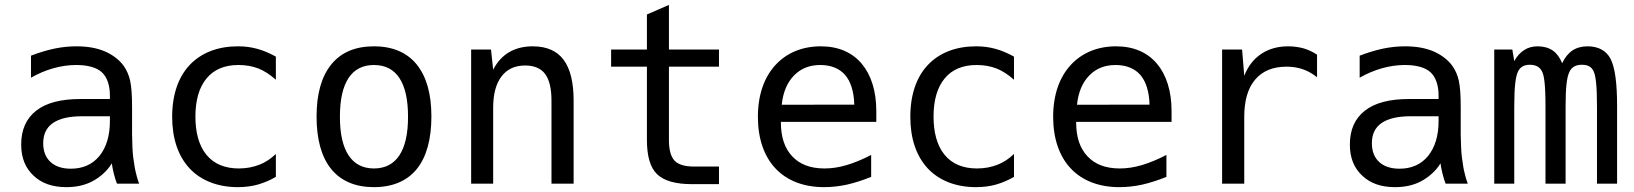

<svg xmlns="http://www.w3.org/2000/svg" viewBox="-20 -749 6663 783"><path d="M250.5 14.2C290 14.2 325.2 6.8 356 -9.3C384.8 -24.4 417 -50.3 436 -83C437 -72.8 440.4 -56.6 443.8 -42.5C448.2 -24.4 453.6 -7.8 457 0H547.4C545.9 -2.9 538.6 -24.4 534.2 -44.4C530.8 -56.6 526.4 -83 522.9 -110.4C520 -134.8 519.5 -162.6 518.6 -200.2V-312C518.6 -360.4 516.1 -395.5 510.7 -419.9C506.3 -439.9 498 -461.4 484.4 -480.5C465.8 -506.3 437 -526.9 407.2 -539.6C375 -553.2 337.4 -560.1 291.5 -560.1C261.7 -560.1 232.4 -557.1 202.1 -550.8C168.5 -543.9 133.3 -532.2 106.4 -522V-432.1C136.2 -449.2 166.5 -461.9 197.8 -470.7C229 -479.5 259.8 -483.9 291 -483.9C337.4 -483.9 373.5 -474.1 395 -454.6C417 -434.6 428.2 -400.9 428.2 -359.4V-345.2H307.6C228.5 -345.2 168.5 -329.6 127.9 -297.9C86.9 -266.1 66.4 -219.7 66.4 -159.7C66.4 -102.5 85 -63 116.2 -33.2C149.4 -1.5 193.4 14.2 250.5 14.2ZM269 -61C231.4 -61 204.6 -71.3 186 -88.4C167 -106 156.2 -130.9 156.2 -164.6C156.2 -200.7 168.5 -228.5 196.3 -247.6C222.7 -265.6 262.2 -274.9 314.5 -274.9H428.2V-254.9C428.2 -195.8 413.6 -147.5 385.3 -112.8C356.9 -78.1 317.4 -61 269 -61Z M949.7 14.2C981 14.2 1007.8 10.3 1030.8 3.9C1055.2 -2.9 1083 -14.6 1105 -27.8V-121.1C1085 -102.5 1065.4 -87.9 1036.1 -76.7C1013.2 -67.9 986.3 -62 954.1 -62C897.5 -62 853 -80.1 822.3 -117.2C790 -156.2 776.9 -211.4 776.9 -273.4C776.9 -340.3 792 -392.6 822.3 -429.2C852.5 -465.8 896 -483.9 952.6 -483.9C982.4 -483.9 1009.8 -479 1033.7 -469.7C1057.6 -460.4 1081.1 -444.8 1105 -423.8V-518.1C1079.6 -532.2 1054.2 -543 1029.3 -549.8C1004.4 -556.6 980 -560.1 950.2 -560.1C869.6 -560.1 801.8 -534.7 753.9 -484.4C708.5 -436.5 682.1 -365.2 682.1 -272.9C682.1 -184.6 706.1 -112.8 753.4 -62C800.3 -12.2 868.7 14.2 949.7 14.2Z M1504.9 14.2C1581.1 14.2 1640.1 -11.2 1679.2 -59.1C1719.2 -107.9 1739.3 -181.2 1739.3 -273.9C1739.3 -366.2 1719.2 -437 1679.2 -486.3C1640.1 -534.2 1582.5 -560.1 1504.9 -560.1C1429.2 -560.1 1371.1 -535.6 1331.1 -486.3C1291 -437 1271 -366.2 1271 -273.4C1271 -183.1 1290 -109.4 1331.1 -59.1C1371.1 -10.3 1430.2 14.2 1504.9 14.2ZM1504.9 -62C1459.5 -62 1424.8 -80.1 1401.4 -115.7C1377.9 -151.4 1366.2 -203.6 1366.2 -272.9C1366.2 -342.8 1377.9 -395 1401.4 -430.7C1424.8 -466.3 1459.5 -483.9 1504.9 -483.9C1550.8 -483.9 1585.4 -466.3 1608.9 -430.7C1632.3 -395 1644 -342.8 1644 -272.9C1644 -203.6 1632.3 -151.4 1608.9 -115.7C1585.4 -80.1 1550.8 -62 1504.9 -62Z M1901.4 0H1991.2V-309.1C1991.2 -364.7 2002.4 -407.7 2025.4 -437.5C2047.4 -466.3 2078.6 -481.9 2121.6 -481.9C2158.7 -481.9 2186 -470.2 2203.1 -447.3C2220.2 -424.3 2229 -388.2 2229 -338.9V0H2319.3V-338.9C2319.3 -413.1 2305.7 -468.8 2278.3 -505.4C2252 -540.5 2210.9 -560.1 2152.8 -560.1C2116.2 -560.1 2083.5 -552.2 2056.2 -536.1C2028.8 -520 2007.3 -496.1 1991.2 -464.8L1982.4 -546.9H1901.4Z M2802.2 2H2912.1V-69.8H2811C2772.9 -69.8 2746.1 -77.6 2731 -93.8C2715.8 -109.9 2708 -137.7 2708 -178.2V-477.1H2912.1V-546.9H2708V-729L2618.2 -689.9V-546.9H2472.2V-477.1H2618.2V-178.2C2618.2 -112.3 2631.8 -65.4 2659.7 -38.6C2687.5 -11.7 2734.9 2 2802.2 2Z M3340.8 14.2C3371.1 14.2 3403.3 10.7 3434.1 3.9C3465.8 -3.4 3498.5 -13.7 3532.7 -27.8V-117.2C3497.1 -98.6 3463.9 -85 3432.6 -75.7C3401.4 -66.4 3371.6 -62 3342.3 -62C3283.2 -62 3241.2 -79.6 3211.4 -110.8C3180.2 -143.6 3164.6 -189.5 3164.6 -249V-252H3553.7V-295.9C3553.7 -378.4 3532.2 -444.3 3493.7 -489.7C3455.1 -535.2 3399.4 -560.1 3327.1 -560.1C3253.9 -560.1 3188 -534.7 3140.6 -481.9C3097.2 -433.6 3070.8 -363.8 3070.8 -272.5C3070.8 -184.1 3095.7 -111.8 3142.6 -62C3189.5 -12.2 3257.3 14.2 3340.8 14.2ZM3168 -321.8C3173.3 -372.6 3189.9 -412.1 3217.8 -440.9C3245.6 -469.7 3281.2 -483.9 3325.2 -483.9C3368.2 -483.9 3403.3 -470.2 3426.8 -442.9C3448.2 -418 3462.4 -377.9 3463.9 -322.3Z M3960 14.2C3991.2 14.2 4018.1 10.3 4041 3.9C4065.4 -2.9 4093.3 -14.6 4115.2 -27.8V-121.1C4095.2 -102.5 4075.7 -87.9 4046.4 -76.7C4023.4 -67.9 3996.6 -62 3964.4 -62C3907.7 -62 3863.3 -80.1 3832.5 -117.2C3800.3 -156.2 3787.1 -211.4 3787.1 -273.4C3787.1 -340.3 3802.2 -392.6 3832.5 -429.2C3862.8 -465.8 3906.2 -483.9 3962.9 -483.9C3992.7 -483.9 4020 -479 4043.9 -469.7C4067.9 -460.4 4091.3 -444.8 4115.2 -423.8V-518.1C4089.8 -532.2 4064.5 -543 4039.6 -549.8C4014.6 -556.6 3990.2 -560.1 3960.4 -560.1C3879.9 -560.1 3812 -534.7 3764.2 -484.4C3718.8 -436.5 3692.4 -365.2 3692.4 -272.9C3692.4 -184.6 3716.3 -112.8 3763.7 -62C3810.5 -12.2 3878.9 14.2 3960 14.2Z M4544.9 14.2C4575.2 14.2 4607.4 10.7 4638.2 3.9C4669.9 -3.4 4702.6 -13.7 4736.8 -27.8V-117.2C4701.2 -98.6 4668 -85 4636.7 -75.7C4605.5 -66.4 4575.7 -62 4546.4 -62C4487.3 -62 4445.3 -79.6 4415.5 -110.8C4384.3 -143.6 4368.7 -189.5 4368.7 -249V-252H4757.8V-295.9C4757.8 -378.4 4736.3 -444.3 4697.8 -489.7C4659.2 -535.2 4603.5 -560.1 4531.2 -560.1C4458 -560.1 4392.1 -534.7 4344.7 -481.9C4301.3 -433.6 4274.9 -363.8 4274.9 -272.5C4274.9 -184.1 4299.8 -111.8 4346.7 -62C4393.6 -12.2 4461.4 14.2 4544.9 14.2ZM4372.1 -321.8C4377.4 -372.6 4394 -412.1 4421.9 -440.9C4449.7 -469.7 4485.4 -483.9 4529.3 -483.9C4572.3 -483.9 4607.4 -470.2 4630.9 -442.9C4652.3 -418 4666.5 -377.9 4668 -322.3Z M4963.9 0H5054.2V-272C5054.2 -338.4 5068.8 -389.2 5098.6 -424.3C5128.4 -459.5 5170.9 -477.1 5226.6 -477.1C5251 -477.1 5272.5 -473.6 5292.5 -466.8C5312.5 -460 5332 -449.2 5351.1 -434.1V-525.9C5334 -537.6 5314.5 -546.4 5295.9 -551.8C5276.9 -557.1 5255.9 -560.1 5233.4 -560.1C5191.4 -560.1 5154.3 -549.8 5123.5 -529.3C5092.3 -508.3 5069.3 -478.5 5054.2 -439.9L5045.4 -546.9H4963.9Z M5668.9 14.2C5708.5 14.2 5743.7 6.8 5774.4 -9.3C5803.2 -24.4 5835.4 -50.3 5854.5 -83C5855.5 -72.8 5858.9 -56.6 5862.3 -42.5C5866.7 -24.4 5872.1 -7.8 5875.5 0H5965.8C5964.4 -2.9 5957 -24.4 5952.6 -44.4C5949.2 -56.6 5944.8 -83 5941.4 -110.4C5938.5 -134.8 5938 -162.6 5937 -200.2V-312C5937 -360.4 5934.6 -395.5 5929.2 -419.9C5924.8 -439.9 5916.5 -461.4 5902.8 -480.5C5884.3 -506.3 5855.5 -526.9 5825.7 -539.6C5793.5 -553.2 5755.9 -560.1 5710 -560.1C5680.2 -560.1 5650.9 -557.1 5620.6 -550.8C5586.9 -543.9 5551.8 -532.2 5524.9 -522V-432.1C5554.7 -449.2 5585 -461.9 5616.2 -470.7C5647.5 -479.5 5678.2 -483.9 5709.5 -483.9C5755.9 -483.9 5792 -474.1 5813.5 -454.6C5835.4 -434.6 5846.7 -400.9 5846.7 -359.4V-345.2H5726.1C5647 -345.2 5586.9 -329.6 5546.4 -297.9C5505.4 -266.1 5484.9 -219.7 5484.9 -159.7C5484.9 -102.5 5503.4 -63 5534.7 -33.2C5567.9 -1.5 5611.8 14.2 5668.9 14.2ZM5687.5 -61C5649.9 -61 5623 -71.3 5604.5 -88.4C5585.4 -106 5574.7 -130.9 5574.7 -164.6C5574.7 -200.7 5586.9 -228.5 5614.7 -247.6C5641.1 -265.6 5680.7 -274.9 5732.9 -274.9H5846.7V-254.9C5846.7 -195.8 5832 -147.5 5803.7 -112.8C5775.4 -78.1 5735.8 -61 5687.5 -61Z M6073.7 0H6155.3V-313C6155.3 -398.9 6161.1 -436 6169.9 -455.6C6177.7 -473.1 6191.9 -484.9 6219.2 -484.9C6244.6 -484.9 6260.3 -474.6 6268.6 -457.5C6276.9 -440.9 6282.7 -408.2 6282.7 -313V0H6364.7V-313C6364.7 -390.1 6369.1 -432.6 6379.9 -455.1C6389.6 -476.1 6406.7 -484.9 6431.2 -484.9C6458.5 -484.9 6472.2 -474.1 6479.5 -457C6488.3 -437 6492.7 -396 6492.7 -313V0H6574.7V-316.9C6574.7 -411.1 6565.9 -475.1 6547.9 -509.3C6530.8 -542 6499 -560.1 6454.6 -560.1C6430.7 -560.1 6410.2 -554.7 6393.1 -543.5C6376 -532.2 6361.8 -514.6 6350.6 -491.2C6341.3 -514.2 6328.6 -531.7 6312.5 -543C6295.9 -554.2 6274.9 -560.1 6251 -560.1C6229.5 -560.1 6211.9 -555.2 6195.8 -544.9C6179.7 -534.7 6166 -519.5 6155.3 -500L6147.5 -546.9H6073.7Z"/></svg>

Font: Hack
Style: Regular
Weight: 400
Monospace: yes
Designer: Christopher Simpkins
Foundry: Christopher Simpkins
Version: Version 2.010